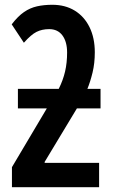

<svg xmlns="http://www.w3.org/2000/svg" viewBox="-20 -784 484 804"><path d="M199 -764Q253 -764 293 -739.5Q333 -715 355 -670Q377 -625 377 -565Q377 -519 367.5 -480Q358 -441 346 -412H401V-330H302L167 -106V-102H395V0H30V-84L176 -330H55V-412H226Q244 -448 252.5 -484.5Q261 -521 261 -564Q261 -609 241.5 -635.5Q222 -662 186 -662Q156 -662 133 -650.5Q110 -639 80 -605L29 -682Q55 -716 80.5 -733.5Q106 -751 135 -757.5Q164 -764 199 -764Z"/></svg>

Font: Noto Sans Display ExtraCondensed SemiBold
Style: Regular
Weight: 600
Width: 2
Designer: Monotype Design Team
Foundry: Monotype Imaging Inc.
Version: Version 2.003